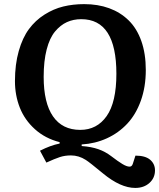

<svg xmlns="http://www.w3.org/2000/svg" viewBox="-20 -735 779 940"><path d="M53.2 -337.9Q53.2 -419.9 71.8 -485.1Q90.3 -550.3 121.8 -592.8Q153.3 -635.3 197.5 -663.3Q241.7 -691.4 289.6 -703.1Q337.4 -714.8 392.1 -714.8Q459.5 -714.8 514.4 -694.8Q569.3 -674.8 609.6 -635.5Q649.9 -596.2 671.9 -534.2Q693.8 -472.2 693.8 -392.1Q693.8 -310.1 669.7 -242.4Q645.5 -174.8 603 -129.4Q560.5 -84 503.4 -57.9Q446.3 -31.7 379.9 -27.8V-20Q427.2 -16.6 461.4 -4.6Q495.6 7.3 524.9 29.8Q541.5 42.5 554.7 51.8Q567.9 61 579.1 67.9Q590.3 74.7 598.6 77.6Q606.9 80.6 613.3 80.8Q619.6 81.1 623.5 77.9Q627.4 74.7 629.9 67.9L643.1 26.9Q691.4 26.9 715.1 47.1Q738.8 67.4 738.8 99.1Q738.8 136.2 711.7 160.6Q684.6 185.1 642.1 185.1Q570.3 185.1 483.9 113.8Q418.5 59.6 399.9 47.9Q365.7 25.9 327.1 25.9Q298.3 25.9 273.4 33.9Q248.5 42 207 61L175.8 2.9Q227.1 -23.4 272 -32.2V-39.1Q201.2 -57.1 150.9 -102.5Q100.6 -147.9 76.9 -208.3Q53.2 -268.6 53.2 -337.9ZM193.8 -358.9Q193.8 -231.4 239.5 -165.3Q285.2 -99.1 373 -99.1Q454.6 -99.1 502.2 -166.7Q549.8 -234.4 549.8 -374Q549.8 -641.1 377.9 -641.1Q339.4 -641.1 307.6 -626.7Q275.9 -612.3 249.5 -580.8Q223.1 -549.3 208.5 -492.9Q193.8 -436.5 193.8 -358.9Z"/></svg>

Font: Literata Book
Style: Bold Italic
Weight: 700
Italic angle: -3°
Designer: Latin by Veronika Burian and Jose Scaglione. Greek by Irene Vlachou. Cyrillic by Vera Evstafieva
Foundry: TypeTogether
Version: Version 1.003;PS 001.003;hotconv 1.0.88;makeotf.lib2.5.64775